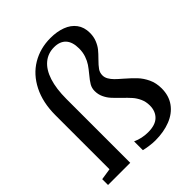

<svg xmlns="http://www.w3.org/2000/svg" viewBox="-221 -905 1037 1037"><g transform="rotate(-45 297.5 -386.0)"><path d="M69.5 -468Q69.5 -565 105.5 -636.2Q141.5 -707.5 204.2 -744.8Q267 -782 345 -782Q394.5 -782 433.2 -767.5Q472 -753 494 -723.5Q516 -694 516 -651Q516 -621 506.2 -597Q496.5 -573 483 -556.2Q469.5 -539.5 447.5 -517.5Q423.5 -493.5 412.2 -477.2Q401 -461 401 -440.5Q401 -424.5 409.8 -409.5Q418.5 -394.5 431.8 -381.2Q445 -368 469 -347.5Q503 -318 525 -294.8Q547 -271.5 562.5 -238.8Q578 -206 578 -164.5Q578 -108.5 549.5 -69Q521 -29.5 470.2 -9.5Q419.5 10.5 354.5 10.5Q335 10.5 310.2 7Q285.5 3.5 270 -0.5V-67.5Q312 -48.5 358.5 -48.5Q414 -48.5 440.8 -74.8Q467.5 -101 467.5 -144.5Q467.5 -173.5 456.5 -197.5Q445.5 -221.5 429.8 -239.2Q414 -257 387.5 -282.5Q362 -307 347 -323.8Q332 -340.5 321.8 -362.5Q311.5 -384.5 311.5 -410.5Q311.5 -432.5 322 -450.8Q332.5 -469 354.5 -495Q374 -518.5 386 -536.2Q398 -554 406.5 -578.5Q415 -603 415 -632.5Q415 -682 391.8 -707.5Q368.5 -733 324 -733Q277 -733 243 -704.5Q209 -676 191.2 -621Q173.5 -566 173.5 -487.5V-0.5H4V-45L69.5 -55Z"/></g></svg>

Font: Merriweather 12pt
Style: Regular
Weight: 400
Designer: Eben Sorkin
Foundry: Eben Sorkin
Version: Version 2.100